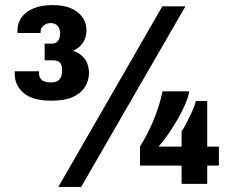

<svg xmlns="http://www.w3.org/2000/svg" viewBox="-20 -725 948 757"><path d="M210 12 620 -700H711L300 12ZM184 -328Q108 -328 73 -358.5Q38 -389 38 -433V-444H134V-434Q134 -420 144.5 -410Q155 -400 180 -400Q197 -400 207 -406Q217 -412 221 -423Q225 -434 225 -449Q225 -462 221 -470.5Q217 -479 209.5 -483Q202 -487 192 -487H156V-553H185Q195 -553 202 -557.5Q209 -562 213 -571Q217 -580 217 -594Q217 -605 213 -614Q209 -623 200.5 -628.5Q192 -634 179 -634Q168 -634 159 -629Q150 -624 145 -616.5Q140 -609 140 -600V-595H49V-607Q49 -634 65 -656.5Q81 -679 112 -692Q143 -705 188 -705Q231 -705 260.5 -692Q290 -679 305.5 -656.5Q321 -634 321 -607Q321 -577 306.5 -556Q292 -535 270 -526V-524Q299 -514 315 -491.5Q331 -469 331 -436Q330 -406 314.5 -381.5Q299 -357 267 -342.5Q235 -328 184 -328ZM696 0V-72H532V-148Q557 -186 582 -243Q607 -300 621 -365H726Q723 -344 710.5 -314.5Q698 -285 680 -254Q662 -223 642.5 -195Q623 -167 605 -147H696V-207Q705 -220 716 -241.5Q727 -263 737.5 -285.5Q748 -308 752 -327H797V-147H843V-72H797V0Z"/></svg>

Font: Archivo SemiCondensed Black
Style: Regular
Weight: 900
Width: 4
Designer: Hector Gatti
Foundry: Omnibus-Type
Version: Version 2.001